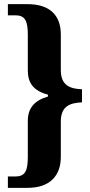

<svg xmlns="http://www.w3.org/2000/svg" viewBox="-20 -780 433 925"><path d="M18 125H113C219 125 273 68 273 -24V-194C273 -270 318 -284 375 -287V-350C318 -352 273 -368 273 -442V-614C273 -707 219 -760 113 -760H18V-706H56C105 -706 114 -672 114 -610V-440C114 -380 142 -342 211 -324V-315C143 -295 114 -257 114 -197V-26C114 36 105 70 56 70H18Z"/></svg>

Font: Noto Serif Condensed ExtraBold
Style: Regular
Weight: 800
Width: 3
Designer: Monotype Design Team
Foundry: Monotype Imaging Inc.
Version: Version 2.013